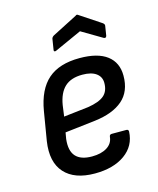

<svg xmlns="http://www.w3.org/2000/svg" viewBox="-107 -762 696 848"><g transform="rotate(-15 241.5 -338.0)"><path d="M222 11Q129 11 84 -39Q39 -89 53 -182L75 -314Q91 -409 142.5 -454Q194 -499 287 -499Q370 -499 412.5 -466.5Q455 -434 455 -374Q455 -302 410 -263Q365 -224 281 -214L143 -198L138 -169Q132 -116 155 -90.5Q178 -65 229 -65Q271 -65 297.5 -81.5Q324 -98 327 -128Q328 -139 338 -139H405Q415 -139 415 -129Q412 -64 359.5 -26.5Q307 11 222 11ZM155 -267 268 -280Q319 -288 342 -307.5Q365 -327 365 -365Q365 -393 343 -409Q321 -425 280 -425Q228 -425 199.5 -398.5Q171 -372 162 -318ZM196 -557Q192 -555 188.5 -556.5Q185 -558 186 -563L194 -613Q196 -620 204 -625L319 -684Q325 -690 332 -684L427 -621Q435 -615 434 -608L427 -564Q424 -552 413 -558L320 -613Z"/></g></svg>

Font: Sofia Sans Semi Condensed Medium
Style: Italic
Weight: 500
Italic angle: -9°
Version: Version 4.100